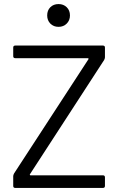

<svg xmlns="http://www.w3.org/2000/svg" viewBox="-20 -924 589 944"><path d="M45 -10V-58Q45 -63 49 -71L415 -633Q416 -634 415 -636Q414 -638 412 -638H55Q45 -638 45 -648V-690Q45 -700 55 -700H486Q496 -700 496 -690V-642Q496 -637 492 -629L127 -67Q126 -66 127 -64Q128 -62 130 -62H486Q496 -62 496 -52V-10Q496 0 486 0H55Q45 0 45 -10ZM212 -848Q212 -873 227.5 -888.5Q243 -904 268 -904Q292 -904 308 -888.5Q324 -873 324 -848Q324 -824 308 -808Q292 -792 268 -792Q243 -792 227.5 -808Q212 -824 212 -848Z"/></svg>

Font: Barlow
Style: Regular
Weight: 400
Designer: Jeremy Tribby
Foundry: Tribby Type
Version: Version 1.408;December 10, 2018;FontCreator 11.5.0.2430 64-b